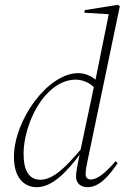

<svg xmlns="http://www.w3.org/2000/svg" viewBox="-20 -766 539 798"><path d="M78 -127C78 -208 117 -322 184 -385C215 -415 253 -435 294 -435C325 -435 351 -422 370 -404L315 -144C249 -66 198 -19 148 -19C102 -19 78 -55 78 -127ZM344 12C393 12 434 -36 469 -88L460 -96C423 -52 386 -20 358 -20C343 -20 336 -29 336 -42C336 -60 340 -79 344 -98L478 -740L470 -746L332 -724L331 -713L432 -707L377 -435C357 -452 331 -462 305 -462C179 -462 38 -267 38 -114C38 -20 86 12 133 12C195 12 254 -47 311 -123L305 -95C300 -70 296 -47 296 -32C296 -4 316 12 344 12Z"/></svg>

Font: Source Serif 4 Display Light
Style: Italic
Weight: 300
Italic angle: -12°
Designer: Frank Grießhammer
Foundry: Adobe Systems Incorporated
Version: Version 4.004;hotconv 1.0.117;makeotfexe 2.5.65602